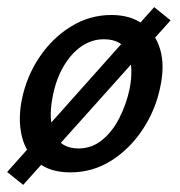

<svg xmlns="http://www.w3.org/2000/svg" viewBox="-25 -472 505 538"><path d="M40 46 -5 10 407 -452 453 -415ZM172 11Q116 11 82 -16Q48 -43 36.5 -89Q25 -135 36 -192Q49 -257 85 -311Q121 -365 173.5 -397.5Q226 -430 287 -430Q341 -430 376 -404Q411 -378 424 -333Q437 -288 424 -228Q411 -164 375 -109.5Q339 -55 287 -22Q235 11 172 11ZM195 -56Q232 -56 261 -79.5Q290 -103 309.5 -141.5Q329 -180 338 -222Q350 -282 334 -322Q318 -362 266 -362Q232 -362 203 -342Q174 -322 152.5 -285Q131 -248 122 -198Q110 -135 128 -95.5Q146 -56 195 -56Z"/></svg>

Font: Ysabeau Infant SemiBold
Style: Italic
Weight: 600
Italic angle: -12°
Designer: Christian Thalmann (Catharsis Fonts)
Version: Version 2.002; featfreeze: ss01,ss02,lnum